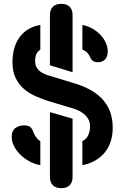

<svg xmlns="http://www.w3.org/2000/svg" viewBox="-20 -860 640 1000"><path d="M567 -194Q567 -152 555 -118.5Q543 -85 521.5 -61Q500 -37 471.5 -21.5Q443 -6 409 0V-125Q419 -130 426 -136.5Q433 -143 438 -152.5Q443 -162 446 -174.5Q449 -187 449 -202Q449 -223 440 -239Q431 -255 417.5 -266Q404 -277 388.5 -284.5Q373 -292 358 -296L240 -331Q202 -343 166.5 -358.5Q131 -374 104 -397.5Q77 -421 61 -454.5Q45 -488 45 -535Q45 -580 56 -614Q67 -648 86.5 -672Q106 -696 132.5 -710.5Q159 -725 190 -730V-602Q184 -597 178.5 -591.5Q173 -586 169.5 -578.5Q166 -571 164.5 -562Q163 -553 163 -542Q163 -523 170.5 -509.5Q178 -496 189.5 -487.5Q201 -479 214.5 -473.5Q228 -468 240 -465L358 -429Q404 -416 442 -396.5Q480 -377 508 -349Q536 -321 551.5 -283Q567 -245 567 -194ZM358 -242V61Q358 90 342.5 105Q327 120 299 120Q271 120 255.5 105Q240 90 240 61V-276ZM358 -484 240 -520V-781Q240 -810 255.5 -825Q271 -840 299 -840Q327 -840 342.5 -825Q358 -810 358 -781ZM190 -125V0Q160 -5 133.5 -19.5Q107 -34 86.5 -54Q66 -74 53.5 -98Q41 -122 41 -146Q41 -180 60.5 -193.5Q80 -207 105 -207Q128 -207 138.5 -197.5Q149 -188 153 -173Q156 -167 159.5 -159.5Q163 -152 168 -145.5Q173 -139 178.5 -133.5Q184 -128 190 -125ZM409 -730Q436 -725 459.5 -712Q483 -699 501.5 -680Q520 -661 530.5 -638.5Q541 -616 541 -593Q541 -563 526.5 -549.5Q512 -536 490 -536Q472 -536 463.5 -543Q455 -550 450 -560Q448 -566 444.5 -572Q441 -578 436 -583.5Q431 -589 424 -594Q417 -599 409 -602Z"/></svg>

Font: Maple Mono NL
Style: Bold
Weight: 700
Monospace: yes
Designer: subframe7536
Version: Version 7.000